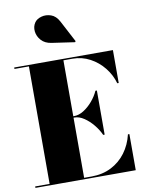

<svg xmlns="http://www.w3.org/2000/svg" viewBox="-108 -1105 885 1178"><g transform="rotate(-10 335.0 -515.5)"><path d="M266 -859Q226 -865 203.8 -889.8Q181.5 -914.5 178 -945.5Q174.5 -976.5 191 -1000.5Q204.5 -1020 233.5 -1028Q262.5 -1036 293.2 -1025.5Q324 -1015 343.5 -978L414 -844L410 -838ZM481 -248Q466 -281.5 440.5 -312.5Q415 -343.5 385 -363.5Q355 -383.5 326.5 -383.5H320V-9H366.5Q435 -9 489.2 -36.5Q543.5 -64 579.8 -112.8Q616 -161.5 631 -225H640V0H15V-9H105V-741H15V-750H630V-545H621Q606 -598.5 570.5 -643Q535 -687.5 485 -714.2Q435 -741 376.5 -741H320V-392.5H326.5Q355 -392.5 385 -411.2Q415 -430 440.5 -459.8Q466 -489.5 481 -523H490V-248Z"/></g></svg>

Font: Bodoni* 24pt Fatface
Style: Regular
Weight: 900
Version: Version 2.3